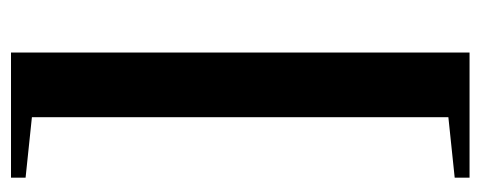

<svg xmlns="http://www.w3.org/2000/svg" viewBox="-282 -482 874 349"><g transform="rotate(90 154.5 -308.0)"><path d="M76 108.5V-725H303.5V-698L193.5 -686.5V70.5L303.5 82V108.5Z"/></g></svg>

Font: Newsreader 60pt ExtraBold
Style: Regular
Weight: 800
Designer: Hugues Gentile
Foundry: Production Type
Version: Version 1.003